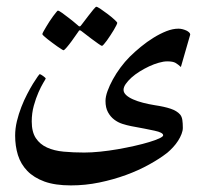

<svg xmlns="http://www.w3.org/2000/svg" viewBox="-20 -436 636 582"><path d="M528.3 -232.9Q520 -240.7 512 -245.4Q503.9 -250 487.3 -250Q475.6 -250 461.2 -245.8Q446.8 -241.7 432.1 -234.9Q417.5 -228 403.3 -219.2Q389.2 -210.4 378.4 -200.7Q367.7 -190.9 361.1 -181.4Q354.5 -171.9 354.5 -163.6Q354.5 -155.3 362.3 -147.9Q370.1 -140.6 383.3 -134.8Q396.5 -128.9 413.6 -124.5Q430.7 -120.1 448.7 -117.2Q478.5 -112.8 497.3 -106.4Q516.1 -100.1 525.9 -88.9Q531.2 -82.5 532.7 -72.5Q534.2 -62.5 534.2 -48.3Q534.2 -40 530.3 -29.8Q526.4 -19.5 519.8 -9.3Q513.2 1 504.6 10.3Q496.1 19.5 487.3 26.9Q464.4 44.9 432.1 62.7Q399.9 80.6 361.8 94.5Q323.7 108.4 281.2 117.2Q238.8 126 194.8 126Q147 126 114.7 114.3Q82.5 102.5 62.7 82Q43 61.5 34.4 34.2Q25.9 6.8 25.9 -24.9Q25.9 -46.4 31.2 -68.6Q36.6 -90.8 44.7 -111.6Q52.7 -132.3 62.3 -150.6Q71.8 -168.9 80.1 -182.4Q88.4 -195.8 94 -203.6Q99.6 -211.4 100.6 -211.4Q101.6 -211.4 104.7 -209.5Q107.9 -207.5 111.1 -205.3Q114.3 -203.1 116.5 -200.9Q118.7 -198.7 118.7 -198.2Q118.2 -196.3 111.3 -185.1Q104.5 -173.8 96.7 -156.2Q88.9 -138.7 82.5 -115.7Q76.2 -92.8 76.2 -67.9Q76.2 -36.1 88.6 -17.3Q101.1 1.5 122.6 11.2Q144 21 173.1 23.7Q202.1 26.4 235.4 26.4Q257.3 26.4 283.7 23.7Q310.1 21 336.7 16.4Q363.3 11.7 388.2 6.1Q413.1 0.5 432.4 -5.4Q451.7 -11.2 463.1 -16.6Q474.6 -22 474.6 -25.9Q474.6 -34.2 448.7 -39.8Q422.9 -45.4 377.4 -53.7Q364.7 -56.2 351.1 -60.5Q337.4 -64.9 326.2 -73.5Q314.9 -82 307.4 -95.7Q299.8 -109.4 299.8 -129.9Q299.8 -143.1 305.9 -159.9Q312 -176.8 322 -195.1Q332 -213.4 345.2 -231.2Q358.4 -249 373 -263.7Q388.2 -278.8 407 -294.2Q425.8 -309.6 445.6 -321.8Q465.3 -334 484.6 -341.6Q503.9 -349.1 521 -349.1Q527.3 -349.1 533.7 -347.4Q540 -345.7 545.2 -343.3Q550.3 -340.8 553.5 -337.6Q556.6 -334.5 556.6 -331.1ZM272 -415.5Q274.9 -415.5 285.2 -408.7Q295.4 -401.9 306.6 -393.3Q317.9 -384.8 326.7 -376.7Q335.4 -368.7 335.4 -366.7Q335.4 -364.7 332.5 -358.9Q329.6 -353 325 -345.2Q320.3 -337.4 314.7 -328.9Q309.1 -320.3 304 -313.2Q298.8 -306.2 294.7 -301.5Q290.5 -296.9 289.1 -296.9Q287.1 -296.9 277.6 -303.7Q268.1 -310.5 256.8 -318.8L227.5 -341.3Q224.6 -344.2 221.2 -344.2Q219.7 -344.2 217.3 -339.8Q206.1 -324.2 197.3 -311.5Q189.5 -300.8 182.1 -292.2Q174.8 -283.7 172.4 -283.7Q171.4 -283.7 166.3 -286.9Q161.1 -290 153.8 -295.2Q146.5 -300.3 138.7 -306.2Q130.9 -312 124 -317.4Q117.2 -322.8 112.8 -326.9Q108.4 -331.1 108.4 -332.5Q108.4 -334.5 111.6 -340.3Q114.7 -346.2 119.6 -354.2Q124.5 -362.3 130.1 -371.1Q135.7 -379.9 141.1 -387Q146.5 -394 150.4 -398.9Q154.3 -403.8 155.3 -403.8Q158.7 -403.8 168.5 -396.7Q178.2 -389.6 189 -381.3Q201.7 -371.6 215.8 -359.4Q218.8 -356 221.2 -356Q222.7 -356 223.9 -356.9Q225.1 -357.9 227.5 -361.3Q238.8 -376 248 -388.2Q255.9 -398.4 262.9 -407Q270 -415.5 272 -415.5Z"/></svg>

Font: Scheherazade
Style: Bold
Weight: 700
Version: Version 2.100 (build 932/914)